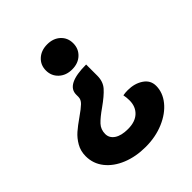

<svg xmlns="http://www.w3.org/2000/svg" viewBox="-198 -635 969 969"><g transform="rotate(-45 286.5 -150.0)"><path d="M394 -420Q394 -381 367 -355.5Q340 -330 297 -330Q254 -330 226.5 -355.5Q199 -381 199 -420Q199 -459 226.5 -484Q254 -509 297 -509Q340 -509 367 -484Q394 -459 394 -420ZM364 -218Q364 -176 340 -149Q316 -122 268 -88Q225 -58 204.5 -36Q184 -14 184 18Q184 47 210 64.5Q236 82 283 82Q335 82 363 55.5Q391 29 391 -15Q391 -35 387 -55Q403 -58 421 -58Q469 -58 503.5 -35Q538 -12 538 28Q538 76 504.5 117.5Q471 159 412.5 184Q354 209 283 209Q213 209 156.5 186Q100 163 67.5 122Q35 81 35 28Q35 -9 52 -38.5Q69 -68 92.5 -88.5Q116 -109 152 -134Q188 -159 204.5 -175Q221 -191 221 -210V-226Q221 -298 364 -298Z"/></g></svg>

Font: K2D ExtraBold
Style: Regular
Weight: 800
Designer: Katatrad Aksorn Co.,Ltd.
Foundry: Cadson Demak Co.,Ltd.
Version: Version 1.000; ttfautohint (v1.6)